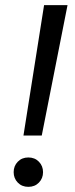

<svg xmlns="http://www.w3.org/2000/svg" viewBox="-20 -720 291 745"><path d="M71 -194 151 -700H242L142 -194ZM90 5Q65 5 49 -11.5Q33 -28 33 -52Q33 -76 49 -92.5Q65 -109 90 -109Q115 -109 131 -92.5Q147 -76 147 -52Q147 -28 131 -11.5Q115 5 90 5Z"/></svg>

Font: DM Sans 16pt
Style: Italic
Weight: 400
Italic angle: -10°
Version: Version 4.004;gftools[0.9.30]